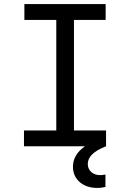

<svg xmlns="http://www.w3.org/2000/svg" viewBox="-20 -720 640 945"><path d="M98 0H398C358 28 339 62 339 101C339 162 387 205 458 205C474 205 488 203 499 200V139C490 141 480 142 473 142C438 142 412 120 412 87C412 52 442 23 502 0V-78H344V-622H500V-700H100V-622H257V-78H98Z"/></svg>

Font: CommitMono
Style: 400Regular
Weight: 400
Monospace: yes
Designer: Eigil Nikolajsen
Foundry: Eigil Nikolajsen
Version: Version 1.143